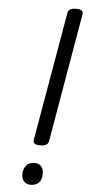

<svg xmlns="http://www.w3.org/2000/svg" viewBox="-66 -1052 520 1102"><g transform="rotate(5 194.0 -500.5)"><path d="M189 -216Q145 -216 150 -244L279 -988Q281 -1002 293 -1008.5Q305 -1015 327 -1015Q371 -1015 366 -988L238 -244Q235 -230 223 -223Q211 -216 189 -216ZM154 14Q131 14 116.5 -0.5Q102 -15 102 -43Q102 -72 118 -92.5Q134 -113 167 -113Q190 -113 204 -98.5Q218 -84 218 -56Q220 -26 203.5 -6Q187 14 154 14Z"/></g></svg>

Font: Playwrite ZA
Style: Regular
Weight: 400
Designer: Veronika Burian, José Scaglione
Foundry: TypeTogether
Version: Version 1.002